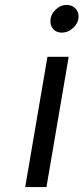

<svg xmlns="http://www.w3.org/2000/svg" viewBox="-20 -757 338 777"><path d="M172 -527H258L168 0H82ZM184 -671Q184 -697 204 -717Q224 -737 250 -737Q271 -737 284.5 -723.5Q298 -710 298 -691Q298 -665 277 -645Q256 -625 230 -625Q209 -625 196.5 -638Q184 -651 184 -671Z"/></svg>

Font: Be Vietnam
Style: Italic
Weight: 400
Italic angle: -9.33299°
Designer: Gabriel Lam
Foundry: TypeRant
Version: Version 3.000